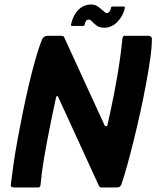

<svg xmlns="http://www.w3.org/2000/svg" viewBox="-20 -832 694 852"><path d="M444 -276Q446 -272 451 -272Q456 -272 457 -278Q464 -309 471.5 -344Q479 -379 486.5 -417.5Q494 -456 501 -497Q508 -538 513.5 -578.5Q519 -619 523 -659Q525 -673 532 -673H639Q645 -673 649.5 -669.5Q654 -666 654 -660Q654 -623 646.5 -570.5Q639 -518 627.5 -456.5Q616 -395 602 -331.5Q588 -268 573 -207.5Q558 -147 544 -96.5Q530 -46 518 -12Q514 -4 508.5 -2Q503 0 496 0H428Q421 0 415 -16L238 -402Q237 -406 234 -406Q231 -406 229 -401Q217 -347 207.5 -299.5Q198 -252 190 -210.5Q182 -169 176 -133.5Q170 -98 166 -67.5Q162 -37 160 -13Q159 0 150 0H45Q39 0 33 -2Q27 -4 28 -12Q32 -46 39 -96.5Q46 -147 57 -207.5Q68 -268 81 -332Q94 -396 108.5 -457.5Q123 -519 138 -571.5Q153 -624 168 -660Q171 -666 177.5 -669.5Q184 -673 189 -673H254Q263 -673 266 -664ZM300 -717Q294 -717 295 -723Q304 -764 327.5 -788Q351 -812 385 -812Q402 -812 415 -802.5Q428 -793 438.5 -783.5Q449 -774 454 -774Q460 -774 465 -779.5Q470 -785 472 -795Q473 -803 479 -803H530Q535 -803 534 -796Q526 -760 500.5 -734.5Q475 -709 443 -709Q422 -709 409.5 -718Q397 -727 389 -736Q381 -745 373 -745Q367 -745 362.5 -740Q358 -735 356 -724Q355 -717 349 -717Z"/></svg>

Font: Glory Thin
Style: Bold Italic
Weight: 700
Italic angle: -12°
Version: Version 1.011